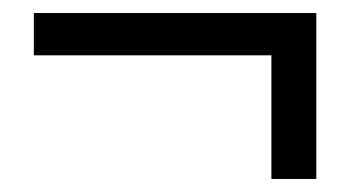

<svg xmlns="http://www.w3.org/2000/svg" viewBox="-20 -441 538 295"><path d="M397 -166V-356H32V-421H466V-166Z"/></svg>

Font: Nunito Sans 7pt Condensed Medium
Style: Regular
Weight: 500
Width: 3
Designer: Vernon Adams
Foundry: Vernon Adams
Version: Version 3.101;gftools[0.9.27]